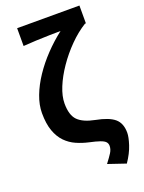

<svg xmlns="http://www.w3.org/2000/svg" viewBox="-183 -881 880 1176"><g transform="rotate(-20 257.5 -293.5)"><path d="M432 211 317 172Q343 138 356.5 116.5Q370 95 370 73Q370 57 360.5 46.5Q351 36 327 27.5Q303 19 257 9Q217 0 179.5 -16.5Q142 -33 112.5 -63Q83 -93 66 -140.5Q49 -188 49 -257Q49 -310 71 -368Q93 -426 131.5 -483.5Q170 -541 220.5 -594Q271 -647 328 -691Q302 -691 258 -690Q214 -689 166.5 -687Q119 -685 84 -682V-798H490V-682H484Q429 -648 378 -596.5Q327 -545 286.5 -486Q246 -427 222.5 -369.5Q199 -312 199 -265Q199 -189 232.5 -155Q266 -121 342 -106Q426 -90 462.5 -59Q499 -28 499 34Q499 62 483.5 110Q468 158 432 211Z"/></g></svg>

Font: Chiron Sans HK TT
Style: Bold
Weight: 700
Designer: Ryoko NISHIZUKA 西塚涼子 (kana, bopomofo & ideographs); Paul D. Hunt (Latin, Greek & Cyrillic); Sandoll Communications 산돌커뮤니
Foundry: Adobe
Version: Version 2.022;hotconv 1.0.109;makeotfexe 2.5.65596